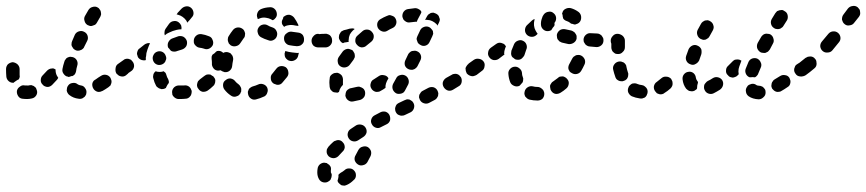

<svg xmlns="http://www.w3.org/2000/svg" viewBox="-42 -306 2870 636"><path d="M78 10Q83 2 80 -7Q79 -11 77 -15Q74 -18 70 -21Q66 -23 62 -24Q57 -24 53 -23Q50 -22 48 -23Q43 -23 40 -23Q31 -25 24 -19Q16 -14 14 -5Q13 4 18 12Q23 20 32 21Q39 22 48 22Q56 22 64 20Q73 18 78 10ZM235 17Q239 15 241 11Q244 7 244 3Q246 -6 240 -14Q235 -22 226 -23Q219 -24 215 -27Q208 -33 198 -31Q189 -30 184 -23Q181 -19 180 -15Q179 -10 179 -6Q180 -1 182 2Q184 6 188 9Q201 19 218 21Q223 22 227 21Q232 20 235 17ZM327 -31Q328 -36 327 -40Q326 -44 324 -48Q319 -56 310 -58Q301 -60 293 -55Q283 -49 275 -43Q271 -41 268 -38Q265 -34 264 -30Q263 -25 264 -21Q265 -16 267 -13Q269 -9 273 -6Q277 -3 281 -2Q285 -1 290 -2Q294 -3 298 -5Q307 -10 317 -17Q321 -20 324 -23Q326 -27 327 -31ZM151 -48Q151 -48 151 -48Q145 -56 143 -65Q142 -70 142 -76Q139 -78 136 -79Q133 -80 129 -79Q125 -79 121 -77Q117 -75 114 -72Q106 -63 99 -56Q93 -50 93 -40Q93 -31 100 -25Q103 -21 107 -20Q111 -18 116 -18Q120 -18 124 -20Q128 -22 131 -25Q139 -33 147 -42Q148 -43 149 -45Q150 -46 151 -48ZM-21 -52Q-22 -64 -22 -77Q-22 -86 -16 -93Q-9 -99 0 -100Q9 -99 16 -93Q23 -86 23 -77Q23 -66 23 -57Q24 -53 23 -50Q22 -46 20 -43Q15 -41 11 -38Q7 -35 4 -33Q4 -32 4 -32Q4 -32 3 -32Q-6 -31 -13 -37Q-20 -43 -21 -52ZM169 -61Q166 -65 165 -69Q164 -73 165 -78Q167 -89 171 -101Q172 -106 175 -109Q177 -113 181 -115Q185 -117 190 -118Q194 -118 198 -117Q207 -115 212 -107Q217 -98 214 -89Q211 -79 210 -70Q209 -65 206 -60Q202 -56 198 -54Q197 -54 195 -54Q191 -53 186 -51Q186 -51 185 -51Q184 -51 184 -52Q179 -52 175 -55Q172 -57 169 -61ZM383 -90Q381 -94 377 -96Q373 -98 369 -99Q364 -100 360 -99Q356 -98 352 -95L350 -94Q342 -88 341 -79Q339 -70 344 -62Q347 -59 351 -56Q354 -54 359 -53Q363 -52 368 -53Q372 -54 376 -57L378 -59Q386 -64 387 -73Q389 -82 383 -90ZM196 -153Q198 -149 201 -145Q204 -142 208 -140Q212 -138 216 -138Q221 -138 225 -140Q229 -141 232 -144Q236 -147 237 -151Q242 -161 247 -171Q251 -179 248 -188Q245 -197 236 -201Q228 -205 219 -202Q210 -199 206 -191Q201 -180 197 -170Q195 -166 195 -161Q194 -157 196 -153ZM248 -223Q252 -221 256 -220Q261 -219 265 -221Q269 -222 273 -224Q277 -227 279 -231L290 -250Q292 -254 293 -259Q293 -263 292 -267Q291 -272 288 -275Q286 -279 282 -281Q274 -286 265 -283Q256 -281 251 -273L240 -254Q235 -246 238 -237Q240 -228 248 -223Z M581 19Q585 17 588 13Q591 10 592 5Q593 1 593 -3Q593 -4 593 -4Q593 -5 593 -5Q591 -9 590 -12Q587 -18 581 -21Q575 -24 568 -23Q561 -23 554 -23Q553 -23 551 -23Q542 -23 535 -17Q528 -10 528 -1Q528 3 529 8Q531 12 534 15Q537 18 541 20Q545 22 549 22Q552 22 554 22Q564 22 573 21Q577 21 581 19ZM671 -36Q672 -41 670 -45Q668 -49 665 -52Q665 -53 665 -53Q665 -53 665 -53Q663 -54 661 -55Q658 -57 655 -59Q649 -60 643 -59Q638 -57 633 -53Q627 -48 620 -43Q617 -40 614 -37Q612 -33 611 -28Q610 -24 611 -20Q612 -15 615 -12Q620 -4 629 -2Q638 -1 646 -6Q656 -13 664 -21Q668 -24 669 -28Q671 -32 671 -36ZM489 -12Q484 -13 481 -16Q477 -18 475 -22Q469 -33 466 -46Q464 -52 466 -59Q468 -66 474 -70Q478 -68 483 -68Q492 -67 500 -70Q503 -68 506 -65Q508 -62 509 -58Q511 -50 515 -44Q516 -41 517 -38Q518 -34 517 -31Q512 -25 509 -18Q508 -17 508 -15Q507 -14 507 -14Q506 -14 506 -14Q502 -11 497 -11Q493 -10 489 -12ZM398 -101Q395 -105 392 -108Q388 -110 384 -111Q379 -112 375 -111Q370 -110 367 -107L350 -95Q342 -90 341 -81Q339 -72 345 -64Q347 -60 351 -58Q355 -56 359 -55Q363 -54 368 -55Q372 -56 376 -59L392 -70Q400 -75 402 -85Q403 -94 398 -101ZM695 -133Q691 -136 687 -137Q682 -138 678 -137Q677 -137 677 -137Q676 -137 676 -136Q675 -136 674 -135Q669 -129 662 -125Q660 -122 659 -118Q659 -115 659 -111Q660 -104 660 -97Q659 -88 665 -80Q670 -73 680 -72Q684 -72 688 -73Q693 -74 696 -77Q700 -80 702 -84Q704 -88 704 -92Q706 -105 704 -118Q703 -123 701 -127Q698 -130 695 -133ZM476 -93Q484 -89 493 -92Q502 -95 506 -103V-104Q511 -112 507 -121Q504 -130 496 -134Q488 -138 479 -135Q470 -132 466 -123Q462 -115 465 -106Q468 -97 476 -93ZM443 -130Q446 -142 451 -154Q453 -159 455 -163Q455 -163 454 -163Q453 -163 453 -163Q448 -164 444 -162Q440 -161 436 -158Q429 -152 421 -146Q417 -144 415 -140Q413 -136 412 -131Q411 -127 413 -123Q414 -118 416 -115Q421 -109 428 -107Q435 -105 441 -107Q441 -112 441 -116Q441 -118 442 -120Q442 -125 443 -130ZM526 -137Q527 -137 528 -136Q532 -135 536 -135Q541 -135 545 -137Q553 -140 561 -142Q570 -145 575 -153Q579 -161 577 -170Q574 -179 566 -184Q558 -188 549 -186Q537 -182 527 -178Q519 -174 515 -165Q512 -157 515 -148Q515 -148 516 -148Q516 -148 516 -147Q518 -146 519 -144Q522 -141 524 -138Q525 -138 526 -137ZM619 -148Q627 -147 633 -145Q638 -143 642 -143Q647 -143 651 -145Q655 -147 658 -150Q661 -153 663 -157Q666 -166 662 -174Q659 -183 650 -186Q638 -191 625 -193Q615 -194 608 -188Q601 -182 600 -173Q600 -172 600 -172Q600 -171 600 -170Q600 -168 600 -166Q601 -159 607 -154Q612 -149 619 -148ZM559 -209Q560 -215 558 -222Q555 -228 550 -232Q542 -238 533 -236Q524 -235 518 -227Q512 -218 506 -210Q503 -205 503 -200Q502 -194 504 -189Q510 -195 518 -198Q530 -204 543 -207Q551 -209 559 -209ZM575 -285Q584 -286 591 -280Q598 -274 599 -264Q600 -255 593 -248Q587 -240 580 -233Q579 -232 579 -232Q579 -231 578 -231Q577 -235 575 -238Q570 -245 563 -250Q556 -255 548 -257Q546 -258 543 -258Q544 -260 545 -261Q546 -262 546 -263Q553 -270 559 -277Q566 -284 575 -285Z M843 2Q845 -3 845 -7Q845 -11 843 -16Q839 -24 830 -27Q821 -30 813 -26Q804 -22 796 -20Q792 -19 788 -16Q784 -14 782 -10Q780 -6 779 -2Q779 3 780 7Q782 16 790 21Q798 26 807 23Q819 20 832 14Q836 13 839 9Q842 6 843 2ZM739 14Q734 15 730 14Q726 13 722 10Q710 2 701 -10Q696 -17 697 -27Q698 -36 706 -41Q713 -47 722 -46Q732 -44 737 -37Q742 -31 748 -27Q753 -23 755 -18Q758 -13 757 -7Q757 -6 757 -4Q757 -3 757 -3Q756 -1 755 1Q755 3 753 5Q751 8 747 11Q743 13 739 14ZM905 -83Q897 -88 888 -87Q879 -86 873 -78Q867 -70 861 -63Q854 -56 855 -47Q855 -37 862 -31Q865 -28 870 -27Q874 -25 878 -25Q883 -25 887 -27Q891 -29 894 -33Q902 -42 909 -51Q915 -59 913 -68Q912 -77 905 -83ZM687 -75Q690 -72 694 -70Q698 -68 702 -67Q712 -66 719 -72Q726 -78 727 -87Q728 -97 730 -106Q731 -111 730 -115Q729 -120 727 -123Q724 -127 721 -130Q717 -132 713 -133Q704 -135 696 -130Q688 -125 686 -116Q683 -104 682 -92Q682 -87 683 -83Q684 -79 687 -75ZM948 -131Q947 -125 945 -119Q942 -110 933 -106Q925 -102 916 -105Q912 -106 909 -109Q905 -112 903 -116Q901 -120 901 -124Q900 -129 902 -133Q902 -135 903 -137Q909 -135 915 -134Q926 -132 938 -131Q943 -130 948 -131ZM1037 -171Q1038 -180 1031 -187Q1024 -193 1015 -193L1012 -194Q1003 -194 997 -187Q990 -180 990 -171Q990 -162 996 -155Q1003 -149 1012 -149H1015Q1024 -148 1031 -155Q1037 -162 1037 -171ZM713 -170Q714 -166 716 -162Q719 -159 722 -156Q730 -151 739 -153Q749 -155 754 -163Q759 -171 765 -179Q768 -182 769 -186Q770 -191 770 -195Q769 -200 767 -204Q765 -208 762 -210Q754 -216 745 -215Q736 -214 730 -207Q722 -197 716 -187Q713 -183 713 -179Q712 -175 713 -170ZM957 -158Q961 -161 963 -165Q965 -169 965 -173Q966 -182 961 -190Q955 -197 946 -198Q935 -199 924 -201Q915 -202 908 -196Q900 -191 899 -182Q898 -172 903 -165Q909 -157 918 -156Q929 -154 941 -153Q945 -153 949 -154Q954 -155 957 -158ZM875 -186Q878 -195 874 -203Q870 -212 861 -215Q851 -218 845 -222Q836 -227 827 -224Q819 -222 814 -214Q809 -206 812 -197Q814 -188 822 -183Q833 -177 846 -173Q855 -169 863 -173Q872 -177 875 -186ZM892 -237Q894 -241 896 -246Q896 -247 896 -248Q897 -250 898 -251Q899 -252 900 -252Q908 -258 917 -257Q926 -255 932 -248Q940 -237 946 -224Q946 -223 946 -222Q947 -221 947 -220Q937 -221 928 -223Q919 -224 911 -222Q904 -221 899 -217Q897 -219 896 -221Q893 -224 892 -228Q891 -233 892 -237ZM823 -276Q835 -281 851 -282Q860 -283 867 -277Q874 -271 875 -261Q876 -254 872 -248Q868 -242 862 -239Q858 -240 856 -242Q848 -246 840 -247Q830 -249 821 -246Q817 -245 813 -243Q812 -243 811 -244Q811 -245 811 -246Q807 -255 811 -264Q814 -272 823 -276Z M1077 295Q1077 296 1077 296Q1079 300 1083 303Q1086 306 1090 308Q1095 309 1099 309Q1104 308 1108 306Q1119 301 1129 291Q1133 288 1135 284Q1137 280 1137 275Q1137 271 1136 267Q1134 262 1131 259Q1125 252 1116 252Q1106 251 1099 258Q1093 263 1087 266Q1085 267 1083 269Q1081 271 1079 273Q1080 279 1078 286Q1077 290 1076 293Q1076 294 1077 295ZM1056 281Q1055 285 1053 289Q1050 293 1046 295Q1039 300 1029 298Q1020 296 1015 288Q1009 278 1009 265Q1009 259 1010 253Q1011 244 1018 238Q1026 232 1035 233Q1036 233 1037 234Q1039 234 1040 234Q1042 236 1044 237Q1046 238 1047 239Q1049 240 1050 242Q1053 245 1054 249Q1055 254 1054 258Q1054 261 1054 265Q1056 268 1057 273Q1057 277 1056 281ZM1144 239Q1152 244 1161 241Q1170 239 1175 231Q1179 223 1185 212Q1189 204 1187 195Q1184 186 1176 181Q1168 177 1159 180Q1150 182 1145 191Q1140 201 1136 208Q1131 216 1133 225Q1136 234 1144 239ZM1094 166Q1091 162 1087 160Q1083 158 1078 158Q1074 158 1070 160Q1065 161 1062 164Q1053 172 1046 180Q1043 184 1041 188Q1040 192 1040 197Q1040 201 1042 205Q1044 209 1047 212Q1054 218 1064 218Q1073 217 1079 211Q1085 204 1092 197Q1099 191 1100 182Q1100 172 1094 166ZM1169 117Q1164 109 1155 107Q1146 105 1138 109Q1129 115 1120 121Q1112 126 1110 135Q1108 144 1113 152Q1118 160 1127 162Q1136 164 1144 159Q1152 154 1161 148Q1169 143 1172 134Q1174 125 1169 117ZM1248 75Q1244 67 1235 64Q1226 62 1218 66L1199 76Q1191 80 1188 89Q1185 98 1190 106Q1194 114 1203 117Q1212 120 1220 115L1238 106Q1247 102 1250 93Q1252 84 1248 75ZM1328 36Q1326 32 1323 29Q1319 26 1315 24Q1311 23 1306 23Q1302 24 1298 26L1279 35Q1275 37 1272 40Q1269 44 1268 48Q1266 52 1267 57Q1267 61 1269 65Q1271 69 1274 72Q1278 75 1282 76Q1286 78 1291 77Q1295 77 1299 75L1318 66Q1326 62 1329 53Q1332 44 1328 36ZM1409 12Q1410 7 1410 3Q1409 -2 1407 -6Q1403 -14 1394 -17Q1385 -19 1377 -15L1358 -5Q1354 -3 1352 0Q1349 4 1347 8Q1346 12 1346 17Q1347 21 1349 25Q1353 33 1362 36Q1371 39 1379 35L1398 25Q1402 23 1405 19Q1407 16 1409 12ZM1167 -3Q1166 -7 1163 -11Q1160 -14 1156 -16Q1152 -18 1148 -19Q1143 -19 1139 -18Q1130 -16 1121 -14Q1117 -14 1113 -11Q1109 -9 1106 -5Q1104 -2 1103 3Q1102 7 1102 11Q1104 21 1111 26Q1119 32 1128 30Q1139 28 1151 25Q1160 22 1165 14Q1169 6 1167 -3ZM1270 3Q1274 5 1278 5Q1283 5 1287 4Q1291 3 1295 0Q1298 -3 1300 -7L1310 -26Q1314 -34 1311 -43Q1308 -52 1300 -56Q1292 -60 1283 -57Q1274 -55 1270 -46L1260 -28Q1256 -19 1259 -10Q1262 -2 1270 3ZM1059 -3Q1056 -6 1053 -9Q1051 -13 1050 -18Q1049 -25 1049 -32Q1049 -39 1050 -45Q1050 -50 1052 -54Q1055 -58 1058 -60Q1062 -63 1066 -64Q1071 -65 1075 -65Q1084 -63 1090 -56Q1095 -48 1094 -39Q1094 -36 1094 -32Q1094 -29 1094 -25Q1094 -25 1094 -25Q1094 -25 1094 -25Q1091 -22 1088 -18Q1083 -11 1081 -2Q1081 -1 1080 -1Q1079 0 1078 0Q1077 0 1076 1Q1072 1 1067 0Q1063 0 1059 -3ZM1202 -2Q1198 -3 1194 -6Q1190 -9 1188 -13Q1183 -21 1186 -30Q1188 -39 1196 -43Q1204 -48 1213 -54Q1220 -59 1229 -57Q1239 -56 1244 -48Q1244 -47 1244 -47Q1244 -47 1245 -47L1240 -38Q1236 -30 1235 -22Q1235 -18 1235 -15Q1227 -9 1219 -5Q1215 -2 1211 -2Q1206 -1 1202 -2ZM1485 -50Q1482 -54 1479 -57Q1475 -60 1471 -61Q1466 -62 1462 -61Q1458 -61 1454 -58L1436 -48Q1428 -43 1425 -34Q1423 -25 1428 -17Q1433 -9 1442 -6Q1451 -4 1459 -9L1477 -20Q1485 -24 1487 -33Q1489 -42 1485 -50ZM1546 -73Q1547 -77 1546 -82Q1545 -86 1542 -90Q1540 -94 1536 -96Q1532 -98 1528 -99Q1524 -100 1519 -99Q1515 -98 1511 -95L1510 -94Q1506 -92 1504 -88Q1501 -84 1500 -80Q1500 -76 1501 -71Q1502 -67 1504 -63Q1510 -56 1519 -54Q1528 -52 1535 -58L1537 -59Q1541 -61 1543 -65Q1545 -69 1546 -73ZM1311 -77Q1315 -75 1319 -75Q1324 -74 1328 -76Q1332 -77 1335 -80Q1339 -83 1341 -87L1350 -105Q1355 -114 1352 -123Q1349 -132 1340 -136Q1336 -138 1332 -138Q1328 -138 1323 -137Q1319 -136 1316 -133Q1312 -130 1310 -126L1301 -107Q1297 -99 1299 -90Q1302 -81 1311 -77ZM1086 -86Q1094 -81 1103 -83Q1112 -85 1117 -92Q1123 -100 1129 -108Q1131 -112 1133 -116Q1134 -120 1133 -125Q1133 -129 1130 -133Q1128 -137 1125 -140Q1121 -142 1117 -143Q1112 -145 1108 -144Q1103 -143 1100 -141Q1096 -139 1093 -135Q1086 -126 1080 -117Q1075 -109 1077 -100Q1078 -91 1086 -86ZM1058 -173Q1058 -178 1056 -182Q1054 -186 1051 -189Q1047 -192 1043 -193Q1039 -195 1034 -194Q1024 -194 1015 -193Q1010 -193 1006 -192Q1002 -190 999 -187Q996 -184 994 -180Q992 -175 993 -171Q993 -162 999 -155Q1006 -148 1015 -149Q1026 -149 1038 -149Q1047 -150 1053 -157Q1059 -164 1058 -173ZM1141 -157Q1147 -150 1156 -149Q1166 -149 1172 -155Q1180 -161 1188 -168Q1195 -174 1196 -183Q1197 -192 1191 -199Q1185 -207 1176 -208Q1166 -209 1159 -203Q1151 -196 1142 -188Q1135 -182 1135 -173Q1134 -164 1141 -157ZM1340 -170Q1341 -165 1344 -162Q1347 -159 1351 -157Q1359 -152 1368 -155Q1377 -158 1381 -167L1390 -186Q1392 -190 1393 -194Q1393 -198 1392 -203Q1390 -207 1387 -210Q1384 -214 1380 -216Q1372 -220 1363 -217Q1354 -214 1350 -206L1341 -187Q1339 -183 1338 -178Q1338 -174 1340 -170ZM1084 -195Q1086 -199 1089 -202Q1093 -204 1097 -206Q1107 -208 1116 -211Q1121 -212 1125 -212Q1129 -212 1133 -210Q1130 -208 1127 -205Q1121 -199 1117 -192Q1113 -183 1113 -174Q1112 -170 1113 -167Q1109 -167 1105 -166Q1099 -166 1094 -163Q1089 -165 1086 -169Q1083 -173 1081 -178Q1080 -182 1081 -187Q1081 -191 1084 -195ZM1210 -213Q1215 -205 1224 -202Q1233 -199 1241 -204Q1249 -209 1258 -213Q1267 -217 1270 -226Q1273 -234 1269 -243Q1267 -247 1264 -250Q1260 -253 1256 -254Q1252 -256 1247 -256Q1243 -255 1239 -253Q1229 -249 1219 -243Q1211 -239 1208 -230Q1206 -221 1210 -213ZM1385 -263Q1389 -264 1394 -264Q1398 -263 1402 -261Q1406 -259 1409 -256Q1412 -253 1413 -248Q1415 -244 1415 -240Q1414 -235 1412 -231Q1410 -226 1407 -221Q1406 -224 1404 -226Q1398 -232 1390 -236Q1382 -240 1374 -240Q1370 -241 1366 -240Q1369 -246 1372 -251Q1374 -255 1377 -258Q1381 -261 1385 -263ZM1308 -232Q1304 -233 1300 -236Q1297 -238 1294 -242Q1292 -246 1291 -250Q1290 -260 1295 -267Q1301 -275 1310 -276Q1322 -278 1333 -279Q1340 -279 1346 -275Q1352 -272 1354 -266Q1353 -264 1352 -261Q1347 -252 1343 -244Q1340 -239 1339 -234Q1338 -234 1337 -234Q1336 -234 1335 -234Q1326 -233 1317 -232Q1312 -231 1308 -232Z M1738 27H1739Q1748 27 1755 21Q1761 14 1761 5Q1761 0 1759 -4Q1758 -8 1754 -11Q1751 -14 1747 -16Q1743 -18 1739 -18H1738Q1730 -18 1723 -20Q1714 -22 1706 -17Q1698 -12 1696 -3Q1695 1 1695 5Q1696 10 1698 14Q1701 17 1704 20Q1708 23 1712 24Q1725 27 1738 27ZM1836 -45Q1834 -48 1830 -50Q1826 -53 1821 -53Q1817 -53 1812 -52Q1808 -50 1805 -47Q1797 -41 1790 -36Q1786 -34 1784 -30Q1781 -26 1780 -22Q1780 -17 1781 -13Q1781 -9 1784 -5Q1789 3 1798 5Q1807 6 1815 1Q1825 -5 1834 -13Q1841 -19 1842 -29Q1843 -38 1836 -45ZM1648 -34Q1643 -47 1642 -61Q1641 -70 1647 -77Q1653 -84 1662 -85Q1671 -86 1678 -80Q1686 -74 1687 -65Q1687 -57 1690 -50Q1692 -46 1691 -42Q1691 -37 1689 -33Q1689 -33 1689 -33Q1689 -33 1689 -33Q1685 -29 1681 -24Q1681 -24 1680 -23Q1679 -22 1679 -22Q1678 -22 1677 -21Q1668 -18 1660 -22Q1651 -26 1648 -34ZM1560 -102Q1554 -110 1545 -111Q1536 -113 1528 -108Q1517 -100 1511 -96Q1508 -93 1505 -89Q1503 -85 1502 -81Q1501 -77 1502 -72Q1503 -68 1505 -64Q1511 -57 1520 -55Q1529 -53 1537 -58Q1543 -63 1554 -71Q1562 -76 1563 -86Q1565 -95 1560 -102ZM1883 -122Q1879 -124 1875 -124Q1870 -124 1866 -123Q1862 -121 1858 -118Q1855 -115 1853 -111Q1849 -103 1844 -94Q1842 -91 1841 -86Q1840 -82 1841 -77Q1843 -73 1845 -69Q1848 -66 1852 -64Q1860 -59 1869 -61Q1878 -63 1883 -71Q1889 -81 1894 -92Q1898 -100 1895 -109Q1891 -118 1883 -122ZM1627 -124 1610 -111Q1603 -106 1593 -107Q1584 -109 1579 -116Q1573 -124 1575 -133Q1576 -142 1584 -148L1601 -160Q1605 -163 1609 -164Q1613 -165 1618 -164Q1622 -163 1626 -161Q1630 -159 1632 -155Q1633 -155 1633 -154Q1633 -154 1634 -153Q1632 -149 1631 -145Q1628 -137 1628 -128Q1628 -126 1629 -125Q1628 -124 1628 -124Q1628 -124 1627 -124ZM1653 -120Q1655 -116 1659 -114Q1662 -111 1666 -109Q1670 -108 1675 -108Q1679 -108 1683 -110Q1687 -112 1690 -116Q1693 -119 1695 -123Q1698 -132 1701 -141Q1705 -149 1702 -158Q1699 -167 1690 -171Q1682 -175 1673 -171Q1665 -168 1661 -160Q1656 -149 1652 -138Q1651 -133 1651 -129Q1651 -124 1653 -120ZM2027 -171Q2028 -180 2021 -187Q2014 -193 2005 -193L2003 -194Q1994 -194 1988 -187Q1981 -180 1981 -171Q1981 -162 1987 -155Q1994 -149 2003 -149H2005Q2014 -148 2021 -155Q2027 -162 2027 -171ZM1957 -172Q1957 -176 1956 -180Q1954 -184 1951 -188Q1948 -191 1944 -193Q1940 -195 1936 -195Q1925 -196 1915 -196Q1906 -197 1899 -191Q1892 -185 1891 -176Q1891 -171 1892 -167Q1894 -163 1897 -159Q1900 -156 1904 -154Q1908 -152 1912 -152Q1922 -151 1934 -150Q1943 -150 1950 -156Q1957 -162 1957 -172ZM1868 -178Q1868 -183 1868 -187Q1867 -191 1864 -195Q1862 -199 1858 -201Q1854 -204 1850 -205Q1839 -207 1831 -209Q1822 -211 1814 -207Q1806 -202 1803 -193Q1802 -189 1803 -184Q1803 -180 1805 -176Q1808 -172 1811 -169Q1815 -167 1819 -165Q1829 -163 1841 -160Q1850 -159 1858 -164Q1866 -169 1868 -178ZM1704 -190Q1697 -197 1697 -206Q1697 -215 1703 -222Q1712 -231 1720 -238Q1722 -240 1724 -241Q1726 -242 1729 -243Q1726 -232 1727 -221Q1728 -212 1732 -205Q1735 -199 1739 -194Q1738 -193 1736 -191Q1729 -184 1720 -184Q1711 -184 1704 -190ZM1750 -223Q1749 -234 1753 -245Q1755 -253 1760 -259Q1766 -266 1775 -267Q1784 -269 1791 -263Q1799 -257 1800 -248Q1801 -239 1796 -232Q1795 -231 1795 -231Q1794 -228 1795 -227Q1795 -226 1795 -224Q1795 -222 1794 -220Q1791 -217 1789 -214Q1786 -210 1784 -206Q1782 -205 1779 -204Q1777 -203 1774 -203Q1765 -202 1758 -208Q1751 -214 1750 -223ZM1828 -240Q1825 -242 1823 -246Q1823 -249 1822 -251Q1822 -256 1820 -261Q1820 -262 1820 -262Q1820 -263 1821 -264Q1823 -273 1832 -277Q1840 -281 1849 -279Q1863 -275 1875 -266Q1882 -260 1883 -251Q1884 -241 1879 -234Q1876 -230 1872 -228Q1868 -226 1864 -225Q1863 -225 1862 -225Q1861 -225 1860 -225Q1857 -226 1854 -227Q1853 -227 1852 -227Q1851 -228 1849 -228Q1848 -229 1847 -230Q1842 -234 1836 -236Q1832 -237 1828 -240Z M2494 1Q2494 -4 2493 -8Q2491 -12 2488 -15Q2485 -19 2481 -20Q2477 -22 2472 -22Q2468 -23 2466 -23Q2465 -24 2464 -24Q2460 -27 2456 -28Q2452 -29 2447 -28Q2443 -27 2439 -25Q2435 -23 2433 -19Q2427 -11 2429 -2Q2430 7 2438 13Q2451 22 2471 23Q2480 23 2487 16Q2494 10 2494 1ZM2094 17Q2090 19 2086 20Q2082 21 2077 20Q2063 18 2051 13Q2043 9 2039 0Q2036 -8 2040 -17Q2041 -21 2045 -24Q2048 -27 2052 -29Q2056 -30 2061 -30Q2065 -30 2069 -28Q2076 -25 2085 -24Q2091 -23 2095 -19Q2100 -15 2102 -10Q2102 -8 2103 -6Q2103 -5 2103 -4Q2104 -2 2103 -1Q2103 1 2103 2Q2102 6 2100 10Q2098 14 2094 17ZM2186 -28Q2186 -33 2185 -37Q2183 -41 2181 -45Q2174 -52 2165 -52Q2156 -53 2149 -47Q2141 -40 2134 -35Q2126 -30 2124 -20Q2123 -11 2128 -4Q2131 0 2134 3Q2138 5 2142 6Q2147 7 2151 6Q2156 5 2159 2Q2169 -4 2179 -13Q2182 -16 2184 -20Q2186 -24 2186 -28ZM2350 -41Q2345 -48 2336 -50Q2327 -52 2319 -47Q2310 -41 2303 -38Q2299 -36 2296 -32Q2293 -29 2291 -25Q2290 -21 2290 -16Q2290 -12 2292 -8Q2296 1 2305 4Q2314 7 2322 3Q2332 -2 2343 -9Q2351 -15 2353 -24Q2355 -33 2350 -41ZM2576 -31Q2577 -35 2576 -40Q2575 -44 2573 -48Q2568 -56 2559 -57Q2550 -59 2542 -54Q2532 -48 2524 -43Q2520 -41 2518 -37Q2515 -34 2514 -29Q2513 -25 2513 -21Q2514 -16 2516 -12Q2519 -9 2522 -6Q2526 -3 2530 -2Q2534 -1 2539 -2Q2543 -2 2547 -5Q2556 -10 2566 -17Q2570 -19 2573 -23Q2575 -26 2576 -31ZM2246 -4Q2241 -4 2237 -7Q2234 -9 2231 -12Q2221 -25 2219 -43Q2218 -52 2223 -59Q2229 -67 2238 -68Q2247 -70 2255 -64Q2262 -58 2263 -49Q2264 -43 2267 -39Q2268 -38 2269 -36Q2270 -35 2270 -33Q2270 -33 2270 -32Q2267 -24 2267 -14Q2267 -14 2267 -13Q2266 -12 2265 -10Q2264 -9 2262 -8Q2259 -5 2254 -4Q2250 -3 2246 -4ZM2007 -39Q2003 -41 2000 -44Q1997 -48 1996 -52Q1992 -63 1989 -76Q1987 -85 1993 -93Q1998 -100 2007 -102Q2011 -103 2016 -102Q2020 -101 2024 -99Q2028 -96 2030 -93Q2033 -89 2033 -85Q2035 -75 2038 -66Q2040 -62 2039 -58Q2039 -53 2037 -49Q2036 -48 2036 -47Q2035 -45 2034 -44Q2031 -42 2029 -40Q2028 -39 2026 -39Q2025 -38 2024 -38Q2020 -36 2015 -37Q2011 -37 2007 -39ZM2384 -49Q2380 -50 2376 -51Q2372 -53 2369 -57Q2362 -63 2363 -73Q2363 -82 2370 -88Q2377 -95 2385 -103Q2388 -106 2392 -108Q2396 -109 2401 -109Q2405 -109 2408 -108Q2411 -107 2414 -105Q2410 -95 2407 -86Q2404 -78 2404 -69Q2404 -65 2405 -60Q2403 -58 2400 -55Q2397 -52 2393 -51Q2389 -49 2384 -49ZM2449 -112Q2458 -115 2466 -112Q2470 -110 2473 -107Q2476 -104 2478 -99Q2480 -95 2480 -91Q2480 -86 2478 -82Q2474 -72 2470 -63Q2469 -59 2466 -56Q2463 -52 2459 -50Q2459 -50 2459 -50Q2458 -50 2458 -50Q2451 -51 2444 -50Q2443 -50 2441 -50Q2433 -53 2429 -61Q2425 -70 2428 -78Q2432 -88 2437 -100Q2440 -108 2449 -112ZM2636 -73Q2637 -78 2636 -82Q2635 -86 2632 -90Q2627 -98 2618 -99Q2609 -101 2601 -95L2598 -93Q2594 -91 2592 -87Q2590 -83 2589 -79Q2588 -74 2589 -70Q2590 -66 2593 -62Q2598 -54 2607 -53Q2617 -51 2624 -57L2627 -59Q2631 -61 2633 -65Q2635 -69 2636 -73ZM2245 -93Q2254 -89 2262 -94Q2270 -98 2274 -106Q2277 -116 2281 -126Q2282 -130 2282 -134Q2282 -139 2281 -143Q2279 -147 2276 -150Q2273 -153 2268 -155Q2260 -159 2251 -155Q2243 -151 2239 -143Q2235 -131 2231 -121Q2228 -112 2232 -104Q2236 -96 2245 -93ZM1990 -133Q1993 -130 1997 -128Q2001 -127 2006 -127Q2015 -127 2021 -134Q2028 -140 2028 -150Q2028 -159 2028 -171Q2028 -180 2021 -187Q2014 -193 2005 -194Q1996 -193 1989 -187Q1983 -180 1983 -171Q1983 -159 1983 -149Q1983 -144 1985 -140Q1986 -136 1990 -133ZM2477 -133Q2481 -131 2485 -131Q2490 -130 2494 -131Q2498 -133 2502 -135Q2505 -138 2508 -142L2518 -161Q2523 -169 2520 -178Q2518 -187 2510 -192Q2506 -194 2501 -194Q2497 -195 2493 -194Q2488 -193 2485 -190Q2481 -187 2479 -183L2468 -164Q2464 -156 2466 -147Q2469 -138 2477 -133ZM2279 -177Q2283 -175 2287 -174Q2292 -174 2296 -175Q2300 -177 2304 -180Q2307 -183 2309 -187Q2314 -196 2319 -205Q2324 -214 2321 -222Q2319 -231 2310 -236Q2307 -238 2302 -239Q2298 -239 2293 -238Q2289 -236 2286 -234Q2282 -231 2280 -227Q2274 -217 2269 -207Q2265 -199 2268 -190Q2271 -181 2279 -177ZM2522 -213Q2526 -210 2530 -210Q2535 -209 2539 -210Q2544 -211 2547 -214Q2551 -216 2553 -220L2565 -239Q2569 -246 2567 -256Q2565 -265 2557 -269Q2553 -272 2549 -273Q2545 -273 2540 -272Q2536 -271 2532 -269Q2529 -266 2526 -262L2515 -244Q2510 -236 2512 -227Q2514 -218 2522 -213Z M2663 -95Q2663 -99 2662 -104Q2661 -108 2658 -111Q2655 -115 2651 -117Q2647 -119 2642 -119Q2638 -119 2634 -118Q2629 -116 2626 -114Q2613 -103 2601 -94Q2593 -89 2592 -79Q2590 -70 2596 -63Q2601 -55 2610 -53Q2619 -52 2627 -57Q2641 -67 2655 -79Q2659 -82 2661 -86Q2663 -90 2663 -95ZM2734 -197Q2727 -203 2717 -202Q2708 -201 2702 -194Q2691 -181 2681 -169Q2675 -162 2675 -153Q2676 -143 2683 -137Q2690 -131 2699 -132Q2709 -132 2715 -139Q2725 -152 2737 -166Q2743 -173 2742 -182Q2741 -191 2734 -197ZM2807 -267Q2807 -271 2805 -275Q2802 -279 2799 -282Q2791 -288 2782 -286Q2773 -285 2767 -278L2752 -258Q2749 -254 2748 -250Q2747 -246 2747 -241Q2748 -237 2750 -233Q2752 -229 2756 -226Q2763 -220 2772 -222Q2782 -223 2787 -230L2803 -250Q2806 -254 2807 -258Q2808 -262 2807 -267Z"/></svg>

Font: FRB American Cursive Guidelines Arrows Dashed Extrabold
Style: Bold Italic
Weight: 800
Italic angle: -25°
Version: Version 2.0;Modular Font Editor K font №1